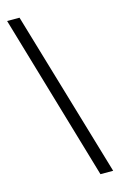

<svg xmlns="http://www.w3.org/2000/svg" viewBox="-153 -898 724 1169"><g transform="rotate(-15 209.0 -313.0)"><path d="M19.5 -836.9H97.7L407.2 210.9H327.1Z"/></g></svg>

Font: GenEi LateMin P v2
Style: Medium
Weight: 500
Designer: o_tamon (Modified)
Foundry: o_tamon / Adobe Systems Incorporated / FONT 910 / Philipp H. Poll
Version: Version 2.1;Original Version 1.004